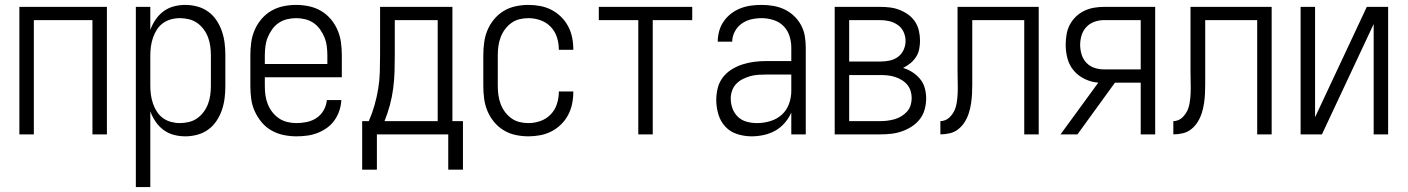

<svg xmlns="http://www.w3.org/2000/svg" viewBox="-20 -548 5740 783"><path d="M59 0V-520H416V0H357V-466H118V0Z M534 215V-520H593V-426Q601 -448 614.5 -468Q628 -488 647 -502Q666 -516 689 -522Q712 -528 736 -528Q760 -528 784.5 -521.5Q809 -515 829 -500.5Q849 -486 863 -465Q877 -444 885 -420.5Q893 -397 896 -372.5Q899 -348 899 -323V-197Q899 -172 896 -147.5Q893 -123 885 -99.5Q877 -76 863 -55Q849 -34 829 -19.5Q809 -5 784.5 1.5Q760 8 736 8Q712 8 689 2Q666 -4 647 -18Q628 -32 614.5 -52Q601 -72 593 -94V215ZM713 -46Q732 -46 750.5 -50.5Q769 -55 784 -65.5Q799 -76 810.5 -91.5Q822 -107 828.5 -124.5Q835 -142 837.5 -160.5Q840 -179 840 -197V-323Q840 -341 837.5 -359.5Q835 -378 828.5 -395.5Q822 -413 810.5 -428.5Q799 -444 784 -454.5Q769 -465 750.5 -469.5Q732 -474 713 -474Q695 -474 677 -469Q659 -464 644.5 -453.5Q630 -443 620 -427.5Q610 -412 604 -394.5Q598 -377 595.5 -359Q593 -341 593 -323V-197Q593 -179 595.5 -161Q598 -143 604 -125.5Q610 -108 620 -92.5Q630 -77 644.5 -66.5Q659 -56 677 -51Q695 -46 713 -46Z M1189 8Q1162 8 1136 2.5Q1110 -3 1087 -16Q1064 -29 1047 -49.5Q1030 -70 1019 -94Q1008 -118 1004.5 -144.5Q1001 -171 1001 -197V-323Q1001 -349 1004.5 -375Q1008 -401 1018.5 -425.5Q1029 -450 1046.5 -470.5Q1064 -491 1086.5 -504Q1109 -517 1135 -522.5Q1161 -528 1188 -528Q1214 -528 1240 -522.5Q1266 -517 1288.5 -504Q1311 -491 1328.5 -470.5Q1346 -450 1356.5 -425.5Q1367 -401 1370.5 -375Q1374 -349 1374 -323V-233H1060V-197Q1060 -178 1062.5 -159.5Q1065 -141 1072 -123.5Q1079 -106 1090.5 -91Q1102 -76 1117.5 -65.5Q1133 -55 1151.5 -50.5Q1170 -46 1189 -46Q1210 -46 1231.5 -50.5Q1253 -55 1271 -67Q1289 -79 1300 -98.5Q1311 -118 1313 -140H1372Q1371 -118 1364 -97Q1357 -76 1344.5 -58Q1332 -40 1314 -27Q1296 -14 1275.5 -6Q1255 2 1233 5Q1211 8 1189 8ZM1060 -287H1315V-323Q1315 -341 1312.5 -360Q1310 -379 1303 -396Q1296 -413 1285 -428.5Q1274 -444 1258.5 -454.5Q1243 -465 1224.5 -469.5Q1206 -474 1188 -474Q1169 -474 1150.5 -469.5Q1132 -465 1116.5 -454.5Q1101 -444 1090 -428.5Q1079 -413 1072 -396Q1065 -379 1062.5 -360Q1060 -341 1060 -323Z M1808 144V0H1517V144H1457V-54H1484Q1498 -86 1507.5 -119.5Q1517 -153 1522.5 -187Q1528 -221 1529 -255.5Q1530 -290 1530 -325V-520H1825V-54H1868V144ZM1765 -54V-466H1590V-325Q1590 -291 1589 -256.5Q1588 -222 1583.5 -187.5Q1579 -153 1570 -119.5Q1561 -86 1548 -54Z M2135 8Q2109 8 2083 2.5Q2057 -3 2034.5 -16.5Q2012 -30 1995 -50.5Q1978 -71 1968 -95Q1958 -119 1954.5 -145Q1951 -171 1951 -197V-323Q1951 -349 1954.5 -375Q1958 -401 1968 -425Q1978 -449 1995 -469.5Q2012 -490 2034.5 -503.5Q2057 -517 2083 -522.5Q2109 -528 2135 -528Q2159 -528 2183 -523.5Q2207 -519 2228.5 -508Q2250 -497 2267.5 -480Q2285 -463 2296.5 -441.5Q2308 -420 2313 -396Q2318 -372 2318 -348V-345H2259V-347Q2259 -372 2251 -396.5Q2243 -421 2225.5 -439Q2208 -457 2184 -465.5Q2160 -474 2135 -474Q2116 -474 2098 -469.5Q2080 -465 2065 -454Q2050 -443 2039 -428Q2028 -413 2021.5 -395.5Q2015 -378 2012.5 -359.5Q2010 -341 2010 -323V-197Q2010 -179 2012.5 -160.5Q2015 -142 2021.5 -124.5Q2028 -107 2039 -92Q2050 -77 2065 -66Q2080 -55 2098 -50.5Q2116 -46 2135 -46Q2160 -46 2184 -54.5Q2208 -63 2225.5 -81Q2243 -99 2251 -123.5Q2259 -148 2259 -173V-175H2318V-172Q2318 -148 2313 -124Q2308 -100 2296.5 -78.5Q2285 -57 2267.5 -40Q2250 -23 2228.5 -12Q2207 -1 2183 3.5Q2159 8 2135 8Z M2583 0V-466H2422V-520H2803V-466H2642V0Z M3045 8Q3016 8 2987 -1Q2958 -10 2938 -31.5Q2918 -53 2909.5 -82Q2901 -111 2901 -140Q2901 -165 2907 -189Q2913 -213 2928 -232.5Q2943 -252 2964 -265Q2985 -278 3008.5 -285.5Q3032 -293 3056.5 -296Q3081 -299 3105 -299H3207V-354Q3207 -378 3199.5 -401.5Q3192 -425 3175 -442Q3158 -459 3134 -466.5Q3110 -474 3086 -474Q3064 -474 3043 -469Q3022 -464 3004.5 -451.5Q2987 -439 2976.5 -419Q2966 -399 2966 -378H2907Q2907 -400 2913 -421.5Q2919 -443 2931.5 -461Q2944 -479 2961.5 -492.5Q2979 -506 2999.5 -514Q3020 -522 3042 -525Q3064 -528 3086 -528Q3110 -528 3133.5 -524Q3157 -520 3178.5 -510Q3200 -500 3217.5 -483.5Q3235 -467 3246.5 -446Q3258 -425 3262 -401.5Q3266 -378 3266 -354V0H3207V-89Q3197 -66 3180 -46.5Q3163 -27 3141.5 -15Q3120 -3 3095 2.5Q3070 8 3045 8ZM3067 -46Q3094 -46 3121 -54Q3148 -62 3168 -80Q3188 -98 3197.5 -124Q3207 -150 3207 -177V-244H3105Q3089 -244 3072.5 -243Q3056 -242 3040 -237.5Q3024 -233 3009 -225.5Q2994 -218 2982.5 -206Q2971 -194 2965.5 -178Q2960 -162 2960 -146Q2960 -125 2967.5 -105Q2975 -85 2990 -71Q3005 -57 3025.5 -51.5Q3046 -46 3067 -46Z M3384 0V-520H3570Q3590 -520 3610 -517.5Q3630 -515 3649 -507.5Q3668 -500 3684.5 -488Q3701 -476 3712 -459Q3723 -442 3727.5 -422Q3732 -402 3732 -382Q3732 -365 3728.5 -347.5Q3725 -330 3715.5 -315.5Q3706 -301 3692.5 -290Q3679 -279 3663 -271Q3683 -265 3701 -253.5Q3719 -242 3732.5 -225.5Q3746 -209 3751.5 -188.5Q3757 -168 3757 -147Q3757 -124 3751 -102Q3745 -80 3731.5 -62.5Q3718 -45 3699 -32.5Q3680 -20 3658.5 -12.5Q3637 -5 3615 -2.5Q3593 0 3570 0ZM3443 -297H3570Q3589 -297 3608 -301Q3627 -305 3642 -316Q3657 -327 3665 -344.5Q3673 -362 3673 -381Q3673 -400 3665 -417.5Q3657 -435 3641.5 -446Q3626 -457 3607.5 -461.5Q3589 -466 3570 -466H3443ZM3570 -54Q3585 -54 3600 -56Q3615 -58 3629 -62Q3643 -66 3656 -74Q3669 -82 3679 -93Q3689 -104 3693.5 -118.5Q3698 -133 3698 -148Q3698 -163 3693.5 -177.5Q3689 -192 3679 -203.5Q3669 -215 3656 -222.5Q3643 -230 3629 -234.5Q3615 -239 3600 -240.5Q3585 -242 3570 -242H3443V-54Z M3815 0V-54Q3825 -54 3835 -58Q3845 -62 3852.5 -69.5Q3860 -77 3866 -86Q3872 -95 3875.5 -105Q3879 -115 3881 -125.5Q3883 -136 3884 -146.5Q3885 -157 3885.5 -167.5Q3886 -178 3886 -189Q3886 -206 3885.5 -223.5Q3885 -241 3885 -258V-520H4216V0H4157V-466H3945V-244Q3945 -224 3945 -204Q3945 -184 3944 -164.5Q3943 -145 3940 -125.5Q3937 -106 3931 -87Q3925 -68 3914.5 -51Q3904 -34 3888.5 -21.5Q3873 -9 3853.5 -4.5Q3834 0 3815 0Z M4305 0 4459 -211Q4431 -213 4404.5 -225.5Q4378 -238 4359.5 -259.5Q4341 -281 4333.5 -309Q4326 -337 4326 -365Q4326 -386 4329.5 -407Q4333 -428 4342.5 -446.5Q4352 -465 4367.5 -480Q4383 -495 4402 -504Q4421 -513 4441.5 -516.5Q4462 -520 4483 -520H4691V0H4632V-211H4527L4374 0ZM4483 -265H4632V-466H4483Q4463 -466 4444 -459.5Q4425 -453 4411 -438.5Q4397 -424 4391 -404.5Q4385 -385 4385 -365Q4385 -345 4391 -325.5Q4397 -306 4411 -291.5Q4425 -277 4444 -271Q4463 -265 4483 -265Z M4765 0V-54Q4775 -54 4785 -58Q4795 -62 4802.5 -69.5Q4810 -77 4816 -86Q4822 -95 4825.5 -105Q4829 -115 4831 -125.5Q4833 -136 4834 -146.5Q4835 -157 4835.5 -167.5Q4836 -178 4836 -189Q4836 -206 4835.5 -223.5Q4835 -241 4835 -258V-520H5166V0H5107V-466H4895V-244Q4895 -224 4895 -204Q4895 -184 4894 -164.5Q4893 -145 4890 -125.5Q4887 -106 4881 -87Q4875 -68 4864.5 -51Q4854 -34 4838.5 -21.5Q4823 -9 4803.5 -4.5Q4784 0 4765 0Z M5284 0V-520H5343V-70L5554 -520H5641V0H5582V-450L5371 0Z"/></svg>

Font: Iosevka QP Light
Style: Regular
Weight: 300
Designer: Belleve Invis
Foundry: Belleve Invis
Version: Version 20.0.0; ttfautohint (v1.8.4)